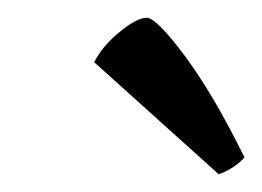

<svg xmlns="http://www.w3.org/2000/svg" viewBox="-20 -761 295 216"><path d="M226 -565 86 -691Q95 -709 114.5 -725Q134 -741 145 -741Q156 -741 188 -698Q220 -655 255 -584Q251 -579 243 -573.5Q235 -568 226 -565Z"/></svg>

Font: Texturina 72pt 72pt Light
Style: Italic
Weight: 300
Italic angle: -11°
Designer: Guillermo Torres Carreño
Foundry: Omnibus-Type
Version: Version 1.002; ttfautohint (v1.8.3)